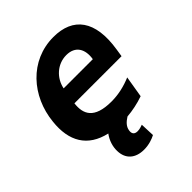

<svg xmlns="http://www.w3.org/2000/svg" viewBox="-206 -677 990 990"><g transform="rotate(-45 289.0 -182.0)"><path d="M348.7 -552.6C176.5 -552.6 55 -414.1 38.4 -245.4C24.1 -115.4 74.9 -28.1 197.1 -0.4C175.4 28.8 164.8 63.2 165.8 95.5C166.9 155.5 206.3 189.3 268.8 189.3C305.4 189.3 335.6 177.9 354.4 168L351.2 89.8C341.3 93 328.5 98.4 312.5 98.4C289.8 98.4 280.2 85.6 284.4 62.9C288 40.1 304.7 22.7 329.2 7.5C367.9 4.3 411.2 -4.3 451 -18.5L470.5 -136C425.4 -116.8 377.1 -105.1 325.6 -105.1C198.9 -105.1 175.1 -163 183.6 -234H527.3L533.7 -275.6C563.2 -460.9 491.5 -552.6 348.7 -552.6ZM411.6 -327.8H198.9C210.9 -389.6 263.1 -439.6 329.9 -439.6C395.2 -439.6 422.2 -392.8 411.6 -327.8Z"/></g></svg>

Font: TID UI
Style: Bold Italic
Weight: 700
Italic angle: -9.39999°
Designer: The TID Project Authors
Foundry: Bakken & Bæck
Version: Version 1.001;hotconv 1.0.109;makeotfexe 2.5.65596